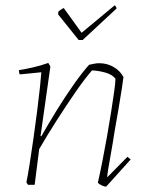

<svg xmlns="http://www.w3.org/2000/svg" viewBox="-20 -693 540 720"><path d="M378 7Q372 7 362 2.5Q352 -2 347 -8Q355 -43 364 -88.5Q373 -134 381.5 -182.5Q390 -231 397 -275Q404 -319 408.5 -352Q413 -385 413 -398Q400 -414 374.5 -421Q349 -428 325 -429Q298 -398 263 -347.5Q228 -297 192 -240.5Q156 -184 127 -134L110 0H85L79 -9Q84 -33 91 -77Q98 -121 105.5 -174Q113 -227 119.5 -278Q126 -329 130 -367.5Q134 -406 135 -422L54 -414Q51 -420 51 -430Q71 -433 102.5 -440Q134 -447 161 -457L169 -444L132 -183L135 -182Q161 -228 192.5 -279Q224 -330 256 -375.5Q288 -421 314 -450Q323 -452 333 -454Q343 -456 352 -456Q382 -456 406.5 -441.5Q431 -427 443 -404Q442 -394 437 -361.5Q432 -329 424.5 -285Q417 -241 409 -196Q403 -156 396.5 -120.5Q390 -85 386 -60Q382 -35 382 -28L458 -105L470 -95ZM275 -543 198 -639 199 -650Q209 -658 219 -663L286 -570L410 -673Q412 -672 414.5 -668Q417 -664 417 -661L290 -543Z"/></svg>

Font: Labrada ExtraLight
Style: Italic
Weight: 200
Italic angle: -7°
Designer: Mercedes Jáuregui
Foundry: Omnibus-Type Team
Version: Version 1.000; ttfautohint (v1.8.4.7-5d5b)